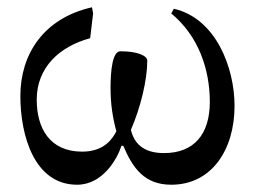

<svg xmlns="http://www.w3.org/2000/svg" viewBox="-20 -497 700 528"><path d="M192 11C262 11 302 -59 314 -96H319C345 -35 377 11 451 11C562 11 625 -85 625 -206C625 -309 575 -446 458 -473L451 -460C526 -398 557 -306 557 -217C557 -127 513 -76 431 -76C371 -76 348 -106 340 -140C367 -202 385 -278 385 -330C385 -344 358 -356 311 -356C289 -356 284 -302 284 -255C284 -210 290 -173 300 -136C290 -117 268 -80 206 -80C117 -80 81 -144 81 -223C81 -311 143 -369 228 -392L236 -460L233 -477C100 -447 36 -348 36 -233C36 -125 74 11 192 11Z"/></svg>

Font: STIX Two Text
Style: Regular
Weight: 400
Designer: Ross Mills, John Hudson & Paul Hanslow, Tiro Typeworks Ltd; with prior portions MicroPress Inc., and Coen Hoffman.
Foundry: Tiro Typeworks Ltd
Version: Version 2.13 b171